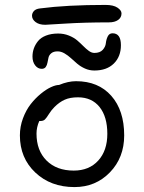

<svg xmlns="http://www.w3.org/2000/svg" viewBox="-20 -781 580 773"><path d="M162.1 -681.2Q137.7 -681.2 123.3 -692.1Q108.9 -703.1 108.9 -717.8Q108.9 -728 116.5 -736.6Q124 -745.1 141.1 -747.1Q248.5 -761.2 404.8 -761.2Q436.5 -761.2 452.9 -750.2Q469.2 -739.3 469.2 -727.1Q469.2 -710.4 455.6 -700.7Q441.9 -690.9 418 -690.9Q321.3 -690.9 242.9 -686Q164.6 -681.2 162.1 -681.2ZM359.9 -497.1Q339.8 -497.1 322 -505.1Q304.2 -513.2 291 -524.4Q277.8 -535.6 265.6 -546.9Q253.4 -558.1 239.5 -566.2Q225.6 -574.2 211.9 -574.2Q195.8 -574.2 186.8 -566.9Q177.7 -559.6 175.3 -549.3Q172.9 -539.1 171.1 -528.8Q169.4 -518.6 164.1 -511.2Q158.7 -503.9 147.9 -503.9Q132.3 -503.9 121.6 -517.8Q110.8 -531.7 110.8 -553.2Q110.8 -570.3 116.2 -585.7Q121.6 -601.1 132.8 -615.2Q144 -629.4 165 -637.7Q186 -646 213.9 -646Q237.3 -646 257.3 -637.9Q277.3 -629.9 290.8 -618.4Q304.2 -606.9 315.4 -595.5Q326.7 -584 337.9 -575.9Q349.1 -567.9 359.9 -567.9Q382.3 -567.9 393.6 -580.3Q404.8 -592.8 406.2 -607.4Q407.7 -622.1 413.8 -634.5Q419.9 -647 433.1 -647Q466.8 -647 466.8 -599.1Q466.8 -553.2 438.2 -525.1Q409.7 -497.1 359.9 -497.1ZM279.8 -27.8Q184.1 -27.8 122.1 -86.4Q60.1 -145 60.1 -235.8Q60.1 -271.5 72.5 -304.7Q85 -337.9 103.5 -361.6Q122.1 -385.3 144 -403.3Q166 -421.4 185.3 -430.2Q204.6 -439 217.8 -439Q253.9 -454.1 286.1 -454.1Q376 -454.1 428 -395.3Q480 -336.4 480 -235.8Q480 -146.5 422.6 -87.2Q365.2 -27.8 279.8 -27.8ZM127 -243.2Q127 -174.8 167.5 -134.5Q208 -94.2 276.9 -94.2Q338.9 -94.2 375.5 -134.5Q412.1 -174.8 412.1 -242.2Q412.1 -311 380.9 -350.1Q349.6 -389.2 293.9 -389.2Q262.2 -389.2 240.7 -379.6Q219.2 -370.1 199.2 -350.1Q187 -337.9 177.2 -322.3Q167.5 -306.6 161.1 -300.3Q154.8 -293.9 143.1 -293.9H138.2Q127 -269 127 -243.2Z"/></svg>

Font: Shantell Sans Irregular
Style: Regular
Weight: 300
Designer: Stephen Nixon, Anya Danilova, Shantell Martin
Foundry: Arrow Type
Version: Version 1.006;[9816181b4]